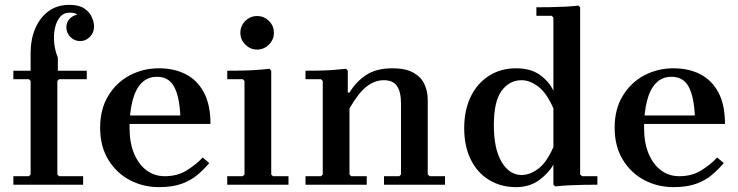

<svg xmlns="http://www.w3.org/2000/svg" viewBox="-20 -760 3037 790"><path d="M106 -465V-544Q106 -597 124.5 -641.5Q143 -686 178.5 -713Q214 -740 266 -740Q305 -740 327 -725Q349 -710 358 -689Q367 -668 367 -651Q367 -626 350 -608.5Q333 -591 310 -591Q286 -591 269.5 -608Q253 -625 253 -648Q253 -671 270 -686Q287 -701 310 -701Q325 -701 334.5 -693.5Q344 -686 348.5 -674.5Q353 -663 353 -651H323Q323 -663 317.5 -676.5Q312 -690 300 -699Q288 -708 268 -708Q242 -708 227 -690Q212 -672 206 -644Q200 -616 203 -584Q206 -552 218 -523V-465ZM106 0V-427L99 -434H223L216 -427V0ZM35 -434V-469H337V-434ZM35 -35H99L106 -42H216L223 -35H322V0H35Z M658 -35Q710 -35 748.5 -59Q787 -83 814 -112L841 -89Q820 -64 793 -41Q766 -18 728 -4Q690 10 634 10Q569 10 514 -19Q459 -48 425.5 -103Q392 -158 392 -235Q392 -311 425.5 -366Q459 -421 514 -450Q569 -479 634 -479Q697 -479 744.5 -454.5Q792 -430 819 -379.5Q846 -329 846 -250H493V-285H722Q718 -364 696 -404Q674 -444 626 -444Q587 -444 562 -418Q537 -392 525 -344.5Q513 -297 513 -235Q513 -173 531.5 -128.5Q550 -84 582.5 -59.5Q615 -35 658 -35Z M915 0V-35H979L986 -42V-427L979 -434H915V-469Q941 -469 971.5 -469.5Q1002 -470 1032.5 -472Q1063 -474 1089 -477L1096 -469V-42L1103 -35H1167V0ZM1038 -556Q1010 -556 989.5 -576.5Q969 -597 969 -625Q969 -654 989.5 -674Q1010 -694 1038 -694Q1066 -694 1086.5 -674Q1107 -654 1107 -625Q1107 -597 1086.5 -576.5Q1066 -556 1038 -556Z M1740 -42 1748 -35H1811V0H1560V-35H1623L1630 -42V-334Q1630 -382 1613.5 -406Q1597 -430 1559 -430Q1522 -430 1488.5 -404Q1455 -378 1418 -314V-42L1425 -35H1489V0H1237V-35H1301L1308 -42V-427L1301 -434H1237V-469Q1263 -469 1292 -469.5Q1321 -470 1349.5 -472Q1378 -474 1404 -477L1411 -469V-379H1418Q1444 -423 1486 -451Q1528 -479 1595 -479Q1648 -479 1680 -461.5Q1712 -444 1726 -414.5Q1740 -385 1740 -349Z M2367 -42 2375 -35H2438V0Q2412 0 2382 0.5Q2352 1 2321.5 2.5Q2291 4 2265 7L2257 0V-83Q2238 -48 2198.5 -19Q2159 10 2103 10Q2041 10 1992.5 -19.5Q1944 -49 1917 -103.5Q1890 -158 1890 -233Q1890 -307 1917 -362.5Q1944 -418 1992.5 -448.5Q2041 -479 2103 -479Q2163 -479 2200.5 -452.5Q2238 -426 2257 -387V-688L2250 -695H2187V-730Q2213 -730 2243.5 -730.5Q2274 -731 2304 -732.5Q2334 -734 2360 -737L2367 -730ZM2257 -155V-314Q2229 -378 2194.5 -404Q2160 -430 2126 -430Q2076 -430 2044 -386.5Q2012 -343 2012 -245Q2012 -147 2044 -93.5Q2076 -40 2126 -40Q2160 -40 2194.5 -65.5Q2229 -91 2257 -155Z M2775 -35Q2827 -35 2865.5 -59Q2904 -83 2931 -112L2958 -89Q2937 -64 2910 -41Q2883 -18 2845 -4Q2807 10 2751 10Q2686 10 2631 -19Q2576 -48 2542.5 -103Q2509 -158 2509 -235Q2509 -311 2542.5 -366Q2576 -421 2631 -450Q2686 -479 2751 -479Q2814 -479 2861.5 -454.5Q2909 -430 2936 -379.5Q2963 -329 2963 -250H2610V-285H2839Q2835 -364 2813 -404Q2791 -444 2743 -444Q2704 -444 2679 -418Q2654 -392 2642 -344.5Q2630 -297 2630 -235Q2630 -173 2648.5 -128.5Q2667 -84 2699.5 -59.5Q2732 -35 2775 -35Z"/></svg>

Font: Brygada 1918 SemiBold
Style: Regular
Weight: 600
Designer: Mateusz Machalski | Borys Kosmynka | Przemek Hoffer
Foundry: NIEPODLEGLA 2018
Version: Version 3.006